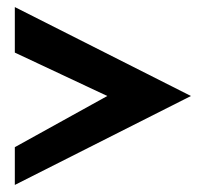

<svg xmlns="http://www.w3.org/2000/svg" viewBox="-20 -554 578 544"><path d="M22 -30 521 -282 22 -534V-405L284 -282L22 -137Z"/></svg>

Font: Charger Sport
Style: Ult
Weight: 1000
Designer: Jasper
Foundry: Cannot Into Space Fonts
Version: Version 1.1